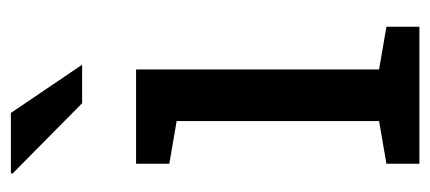

<svg xmlns="http://www.w3.org/2000/svg" viewBox="-242 -560 802 358"><g transform="rotate(-90 159.0 -381.0)"><path d="M32.7 0V-61.5L112.3 -75.2V-452.6L32.7 -466.3V-528.3H208.5V-75.2L288.1 -61.5V0ZM217.3 -628.9H145.5L14.2 -758.8L15.1 -761.7H127.4Z"/></g></svg>

Font: Roboto Slab
Style: Regular
Weight: 400
Designer: Google
Version: Version 2.000; ttfautohint (v1.8.1.43-b0c9)